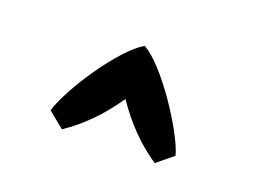

<svg xmlns="http://www.w3.org/2000/svg" viewBox="-56 -944 635 482"><g transform="rotate(20 262.0 -703.0)"><path d="M261.7 -694.8Q208 -615.7 137.7 -568.8L94.7 -604Q101.6 -626.5 119.6 -660.4Q137.7 -694.3 162.4 -730Q187 -765.6 213.1 -794.7Q239.3 -823.7 261.7 -836.9Q284.2 -823.7 310.3 -794.7Q336.4 -765.6 361.1 -730Q385.7 -694.3 404.1 -660.4Q422.4 -626.5 428.7 -604L385.7 -568.8Q315.4 -615.7 261.7 -694.8Z"/></g></svg>

Font: Odor Mean Chey
Style: Regular
Weight: 400
Designer: Danh Hong
Version: Version 8.002; ttfautohint (v1.8.3)